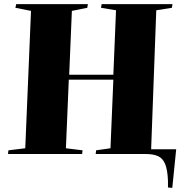

<svg xmlns="http://www.w3.org/2000/svg" viewBox="-20 -750 901 935"><path d="M19 0 21 -18 103 -28 131 -697 55 -712 59 -730H408L405 -712L330 -697L317 -386H532L545 -700L472 -712L475 -730H820L817 -712L741 -700L716 -23H838L819 165L798 163V131Q796 78 784.5 49.5Q773 21 750 10.5Q727 0 689 0H446L448 -18L518 -28L532 -362H315L301 -28L382 -18L380 0Z"/></svg>

Font: Literata 72pt ExtraBold
Style: Italic
Weight: 800
Italic angle: -2°
Designer: Latin by Veronika Burian and Jose Scaglione. Greek by Irene Vlachou. Cyrillic by Vera Evstafieva
Foundry: TypeTogether
Version: Version 3.002